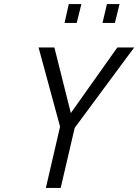

<svg xmlns="http://www.w3.org/2000/svg" viewBox="-20 -926 681 946"><path d="M298 -813 319 -906H381L358 -813ZM485 -813 507 -906H569L546 -813ZM641 -692 348 -296 279 0H206L276 -302L170 -692H248L329 -369L558 -692Z"/></svg>

Font: TitilliumWebItalic
Style: Italic
Weight: 400
Italic angle: -13°
Version: Version 1.001;PS 57.000;hotconv 1.0.70;makeotf.lib2.5.55311